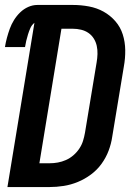

<svg xmlns="http://www.w3.org/2000/svg" viewBox="-27 -755 547 775"><path d="M3 0 112 -663Q101 -654 95.5 -641.5Q90 -629 86 -616Q82 -603 79 -590.5Q76 -578 74 -565H-7Q-4 -584 1 -602.5Q6 -621 12.5 -639Q19 -657 29.5 -674Q40 -691 54.5 -705Q69 -719 87 -727Q105 -735 124 -735H267Q300 -735 332 -729Q364 -723 391 -708Q418 -693 438.5 -669.5Q459 -646 468.5 -616Q478 -586 478.5 -553Q479 -520 473 -487L426 -203Q422 -175 411.5 -147Q401 -119 383 -94Q365 -69 340 -50.5Q315 -32 287 -20.5Q259 -9 230 -4.5Q201 0 173 0ZM132 -96H173Q190 -96 206.5 -99Q223 -102 239 -109Q255 -116 269 -128Q283 -140 293 -155Q303 -170 308 -186Q313 -202 316 -219L363 -503Q366 -520 366.5 -537Q367 -554 363.5 -570Q360 -586 351.5 -599.5Q343 -613 330 -622Q317 -631 300.5 -635Q284 -639 267 -639H221Z"/></svg>

Font: Iosevka Term Curly
Style: Bold Italic
Weight: 700
Italic angle: -9°
Designer: Belleve Invis
Foundry: Belleve Invis
Version: Version 32.3.0